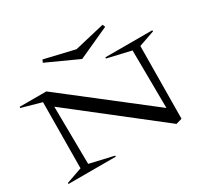

<svg xmlns="http://www.w3.org/2000/svg" viewBox="-161 -1023 1340 1263"><g transform="rotate(-30 509.0 -391.0)"><path d="M842.8 13.2 203.1 -486.8 208 -49.8 389.2 -7.8V0H29.8V-7.8L149.9 -49.8L153.8 -549.8L3.9 -591.8L5.9 -600.1H208L837.9 -110.8L834 -549.8L654.8 -591.8L657.2 -600.1H1012.2L1014.2 -591.8L893.1 -549.8L888.2 0ZM282.2 -774.9 291 -794.9 519 -741.2 747.1 -794.9 755.9 -774.9 519 -667Z"/></g></svg>

Font: Halibut Exp
Style: Regular
Weight: 400
Width: 7
Designer: Matteo Maggi
Foundry: Collletttivo
Version: Version 3.080 | FøM Fix